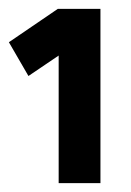

<svg xmlns="http://www.w3.org/2000/svg" viewBox="-30 -820 294 432"><path d="M102 -695 34 -649 -10 -725 100 -800H196V-408H102Z"/></svg>

Font: NT Somic Bold
Style: Regular
Weight: 700
Designer: Ravid Balaliev — lead type designer, mastering
Michael Voronin — secret advisor, marketing
Ivan Kovalenko — best boy
Foundry: NT Type
Version: Version 0.7